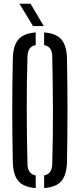

<svg xmlns="http://www.w3.org/2000/svg" viewBox="-20 -976 417 1003"><path d="M166.5 6.5Q103.5 2 75.8 -30.5Q48 -63 47 -131.5Q44 -269.5 44 -400Q44 -530.5 47 -668.5Q48 -737 75.8 -769.5Q103.5 -802 166.5 -806.5V-740.5Q125 -733 123.5 -681Q119.5 -543.5 119.8 -402Q120 -260.5 123.5 -119Q125 -67 166.5 -59.5ZM210.5 6.5V-59.5Q251.5 -67 253 -119Q257 -260.5 256.5 -402Q256 -543.5 253 -681Q252.5 -708 242.2 -722Q232 -736 210.5 -740.5V-806.5Q273.5 -802 301 -769.5Q328.5 -737 330 -668.5Q332.5 -530 332.5 -399.8Q332.5 -269.5 330 -131.5Q328.5 -63 301 -30.5Q273.5 2 210.5 6.5ZM152.5 -840 81.5 -956.5H139.5L208.5 -840Z"/></svg>

Font: Big Shoulders Stencil Display Medium
Style: Regular
Weight: 500
Designer: Patric King
Foundry: XO Type Co
Version: Version 1.000